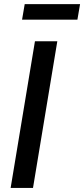

<svg xmlns="http://www.w3.org/2000/svg" viewBox="-20 -932 417 952"><path d="M264.2 -727.5 143.6 0H32.7L153.3 -727.5ZM377 -911.6 363.8 -834.5H89.4L102.5 -911.6Z"/></svg>

Font: Inter 18pt Medium
Style: Italic
Weight: 500
Italic angle: -9.3988°
Designer: Rasmus Andersson
Foundry: rsms
Version: Version 4.001;git-66647c0bb